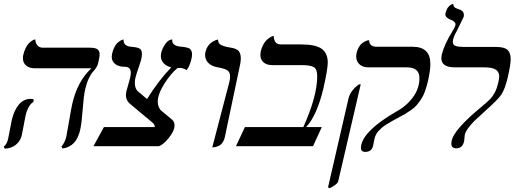

<svg xmlns="http://www.w3.org/2000/svg" viewBox="-41 -766 2743 1006"><path d="M404.8 -295.9Q397.5 -263.2 392.1 -190.4Q386.7 -117.7 378.9 -85Q359.4 2 287.1 12.2L280.8 2Q298.8 -19 306.2 -48.8Q310.1 -66.9 321.3 -133.5Q332.5 -200.2 337.9 -223.1Q365.2 -341.3 438 -408.2H143.1Q112.3 -408.2 95.7 -422.6Q79.1 -437 79.1 -460.9Q79.1 -473.1 81.1 -479Q85.9 -500 94.2 -515.9Q102.5 -531.7 110.8 -539.8Q119.1 -547.9 126.7 -552.7Q134.3 -557.6 139.2 -558.6L144 -560.1Q144 -542 154.5 -529.1Q165 -516.1 183.1 -516.1H429.2Q458 -516.1 469.5 -507.8Q481 -499.5 481 -481.9Q481 -471.2 478 -458L473.1 -434.1Q470.2 -421.4 461.7 -409.4Q453.1 -397.5 444.1 -387.7Q435.1 -377.9 423.8 -354Q412.6 -330.1 404.8 -295.9ZM92.8 -159.2Q90.3 -149.4 83 -108.4Q75.7 -67.4 73.2 -58.1Q66.4 -27.8 43 -8.3Q19.5 11.2 -16.1 13.2L-21 2Q-3.4 -11.7 2 -41Q3.9 -51.3 11.7 -90.8Q19.5 -130.4 21 -138.2Q33.2 -189.9 58.6 -219Q84 -248 120.1 -248Q130.9 -248 136.2 -244.1L132.8 -231Q119.6 -223.6 108.9 -203.9Q98.1 -184.1 92.8 -159.2Z M679.7 -289.1 729.5 -247.1Q789.1 -343.8 856.4 -413.1Q831.1 -418.9 816.4 -434.8Q801.8 -450.7 801.8 -472.2Q801.8 -498 820.3 -528.6Q838.9 -559.1 862.3 -559.1Q862.3 -558.6 861.8 -556.9Q861.3 -555.2 861.3 -554.2Q861.3 -524.4 910.6 -521Q921.9 -520 927.7 -519Q933.6 -518.1 942.1 -515.6Q950.7 -513.2 954.8 -509.3Q959 -505.4 962.2 -498.5Q965.3 -491.7 965.3 -481.9Q965.3 -463.9 956.1 -436.5Q946.8 -409.2 936.5 -398.9Q918 -410.2 901.4 -410.2Q893.6 -410.2 888.7 -409.2Q854 -380.9 819.8 -326.7Q785.6 -272.5 785.6 -232.9Q785.6 -206.5 801.8 -188L859.4 -140.1Q873.5 -128.9 873.5 -109.9Q873.5 -79.6 842.5 -42.2Q811.5 -4.9 790.5 0H448.7L503.4 -100.1H769.5Q772 -109.9 759.8 -122.1L637.7 -224.1Q618.7 -241.7 618.7 -268.1Q618.7 -273.4 620.6 -285.2L640.6 -356.9Q644.5 -376.5 644.5 -383.8Q644.5 -416 613.8 -416Q581.5 -416 563 -430.2Q544.4 -444.3 544.4 -469.2Q544.4 -473.1 546.4 -484.9Q550.8 -504.4 558.6 -519.3Q566.4 -534.2 574.5 -541.3Q582.5 -548.3 589.8 -552.7Q597.2 -557.1 601.6 -558.1L606.4 -559.1V-556.2Q606.4 -523.9 646.5 -521Q677.7 -518.6 690.2 -511.7Q702.6 -504.9 702.6 -483.9Q702.6 -470.2 698.7 -454.1Q696.3 -443.8 683.6 -407Q670.9 -370.1 668.5 -357.9Q665.5 -346.2 665.5 -332Q665.5 -303.2 679.7 -289.1Z M1071.3 5.9 1160.6 -335.9Q1164.6 -352.1 1164.6 -365.2Q1164.6 -388.2 1149.7 -397.7Q1134.8 -407.2 1100.6 -413.1Q1068.8 -418.5 1051.3 -435.5Q1033.7 -452.6 1033.7 -478Q1033.7 -488.3 1035.6 -494.1Q1039.1 -509.8 1047.1 -522.2Q1055.2 -534.7 1064.2 -541.3Q1073.2 -547.9 1081.8 -552.2Q1090.3 -556.6 1096.2 -557.6L1101.6 -559.1V-556.2Q1101.6 -546.9 1106.4 -539.8Q1111.3 -532.7 1120.8 -528.6Q1130.4 -524.4 1136.5 -522.9Q1142.6 -521.5 1153.3 -519Q1168.5 -516.6 1176.5 -514.9Q1184.6 -513.2 1194.6 -509Q1204.6 -504.9 1209.2 -499.3Q1213.9 -493.7 1217.3 -484.1Q1220.7 -474.6 1220.7 -460.9Q1220.7 -438.5 1212.4 -405.8L1137.7 -50.8Q1133.8 -31.7 1125.2 -19.3Q1116.7 -6.8 1105.7 -2Q1094.7 2.9 1088.1 4.4Q1081.5 5.9 1074.7 5.9Z M1536.1 -533.2Q1613.8 -533.2 1645 -510Q1676.3 -486.8 1676.3 -438Q1676.3 -403.8 1653.3 -301.8Q1619.1 -159.7 1563 -100.1H1645L1599.1 0H1195.3L1242.2 -100.1H1548.3Q1621.1 -262.2 1621.1 -366.2Q1621.1 -403.8 1603.3 -414.3Q1585.4 -424.8 1540 -424.8H1386.2Q1356 -424.8 1339.6 -439.5Q1323.2 -454.1 1323.2 -479Q1323.2 -485.4 1325.2 -497.1Q1330.1 -517.1 1338.9 -533Q1347.7 -548.8 1356.7 -556.9Q1365.7 -564.9 1374 -570.1Q1382.3 -575.2 1387.7 -576.7L1393.1 -578.1Q1393.1 -558.6 1401.9 -545.9Q1410.6 -533.2 1430.2 -533.2Z M1920.9 -38.1Q1919.9 -35.6 1918 -23.2Q1916 -10.7 1914.1 -2.9Q1906.7 29.8 1873 29.8Q1850.1 29.8 1850.1 7.8Q1850.1 3.9 1852.1 -7.8Q1870.1 -85 2033.2 -180.2Q2086.9 -208.5 2121.8 -255.1Q2156.7 -301.8 2156.7 -356.9Q2156.7 -413.1 2090.8 -413.1H1889.2Q1859.4 -413.1 1842.3 -429.2Q1825.2 -445.3 1825.2 -471.2Q1825.2 -476.1 1827.1 -487.8Q1831.5 -506.3 1839.8 -520Q1848.1 -533.7 1856.9 -540Q1865.7 -546.4 1874 -550.3Q1882.3 -554.2 1887.7 -554.7L1893.1 -555.2Q1893.1 -521 1934.1 -521H2121.1Q2213.9 -521 2213.9 -431.2Q2213.9 -397.9 2202.1 -344.2Q2194.8 -313 2186.3 -288.8Q2177.7 -264.6 2165.3 -246.1Q2152.8 -227.5 2142.3 -215.1Q2131.8 -202.6 2113 -189.5Q2094.2 -176.3 2081.5 -168.9Q2068.8 -161.6 2043 -147.9Q2019.5 -135.3 2011.2 -130.4Q2002.9 -125.5 1985.6 -115Q1968.3 -104.5 1961.2 -98.1Q1954.1 -91.8 1944.1 -81.5Q1934.1 -71.3 1929 -60.8Q1923.8 -50.3 1920.9 -38.1ZM1687 220.2 1677.7 215.8 1785.2 -251Q1795.4 -292 1839.8 -324.2H1849.1L1731 184.1Q1728.5 198.2 1687 220.2Z M2351.6 -602.1Q2331.5 -567.4 2331.5 -546.9Q2331.5 -530.8 2346.2 -525.4Q2360.8 -520 2389.6 -520H2559.6Q2600.6 -520 2617.7 -504.9Q2634.8 -489.7 2634.8 -456.1Q2634.8 -428.2 2619.6 -360.8Q2604 -296.9 2585.4 -269.8Q2566.9 -242.7 2498.5 -182.1Q2463.4 -150.4 2447 -134.8Q2430.7 -119.1 2414.6 -98.1Q2398.4 -77.1 2394.5 -61Q2393.1 -52.7 2392.3 -41.3Q2391.6 -29.8 2390.6 -24.9Q2381.8 11.2 2349.6 11.2Q2323.7 11.2 2323.7 -14.2Q2323.7 -18.1 2325.7 -29.8Q2338.9 -87.4 2475.6 -201.2Q2510.3 -230 2524.9 -244.6Q2539.6 -259.3 2550.8 -279.8Q2562 -300.3 2569.3 -332Q2574.7 -354.5 2574.7 -365.2Q2574.7 -389.2 2556.9 -401.1Q2539.1 -413.1 2494.6 -413.1H2342.8Q2271.5 -413.1 2271.5 -460.9Q2271.5 -467.3 2273.4 -479Q2287.6 -534.2 2326.7 -597.2Q2342.8 -624 2344.7 -632.8Q2345.7 -634.8 2345.7 -638.2Q2345.7 -653.8 2319.3 -663.1Q2292.5 -673.8 2292.5 -690.9Q2292.5 -691.9 2293 -694.3Q2293.5 -696.8 2293.5 -698.2Q2295.9 -707.5 2299.3 -715.1Q2302.7 -722.7 2306.4 -727.3Q2310.1 -731.9 2314 -735.6Q2317.9 -739.3 2321.5 -741Q2325.2 -742.7 2327.9 -743.9Q2330.6 -745.1 2332.5 -745.6L2334.5 -746.1Q2332.5 -726.6 2358.4 -719.2Q2389.6 -710.9 2389.6 -688Q2389.6 -682.1 2388.7 -678.2Q2387.7 -675.8 2371.3 -642.1Q2355 -608.4 2351.6 -602.1Z"/></svg>

Font: Common Serif Medium
Style: Italic
Weight: 500
Italic angle: -12°
Designer: Philipp H. Poll, Khaled Hosny
Foundry: Stefan Peev, Context Ltd.
Version: Version 1.026